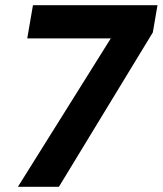

<svg xmlns="http://www.w3.org/2000/svg" viewBox="-20 -720 627 740"><path d="M49 0 407 -572H85L107 -700H587L569 -595L207 0Z"/></svg>

Font: DM Sans 28pt Black
Style: Italic
Weight: 900
Italic angle: -10°
Version: Version 4.004;gftools[0.9.30]